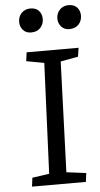

<svg xmlns="http://www.w3.org/2000/svg" viewBox="-61 -963 522 1001"><g transform="rotate(-5 199.5 -463.0)"><path d="M185 -637 92 -654 98 -700H370L363 -654L271 -637L250 -59L353 -46L347 0H65L71 -46L160 -59ZM73 -861Q73 -889 91 -907.5Q109 -926 137 -926Q166 -926 181.5 -909Q197 -892 197 -866Q197 -839 179.5 -820Q162 -801 131 -801Q104 -801 88.5 -818.5Q73 -836 73 -861ZM273 -861Q273 -889 291 -907.5Q309 -926 337 -926Q366 -926 381.5 -909Q397 -892 397 -866Q397 -839 379.5 -820Q362 -801 330 -801Q305 -801 289 -818.5Q273 -836 273 -861Z"/></g></svg>

Font: Literata 7pt
Style: Italic
Weight: 400
Italic angle: -2°
Designer: Latin by Veronika Burian and Jose Scaglione. Greek by Irene Vlachou. Cyrillic by Vera Evstafieva
Foundry: TypeTogether
Version: Version 3.002